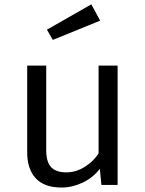

<svg xmlns="http://www.w3.org/2000/svg" viewBox="-20 -837 655 869"><path d="M189.2 -540V-157.4Q189.2 -104.1 211.3 -80.5Q233.3 -56.9 280 -56.9Q324.6 -56.9 364.4 -82.3Q404.1 -107.7 426.2 -142.6V-540H512.3V0H439L431.8 -72.8Q400 -31.8 353.1 -10Q306.2 11.8 259 11.8Q180.5 11.8 141.8 -30Q103.1 -71.8 103.1 -147.2V-540ZM393.3 -817.4 433.3 -743.6 219 -656.4 192.3 -702.6Z"/></svg>

Font: FiraCode Nerd Font
Style: Regular
Weight: 400
Designer: Carrois Corporate, Edenspiekermann AG, Nikita Prokopov
Foundry: Carrois Corporate, Edenspiekermann AG, Nikita Prokopov
Version: Version 6.002;Nerd Fonts 3.4.0